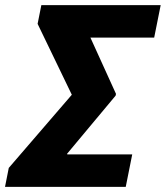

<svg xmlns="http://www.w3.org/2000/svg" viewBox="-25 -731 649 751"><path d="M427.2 -356.9 237.3 -129.4 238.3 -127H492.2L466.8 0H-5.4L9.3 -74.2L255.9 -360.4L122.1 -637.7L136.7 -710.9H603.5L578.1 -584H328.6L428.7 -363.8Z"/></svg>

Font: Roboto-BlackItalic
Style: Italic
Weight: 900
Italic angle: -12°
Designer: Google
Version: Version 1.100141; 2013